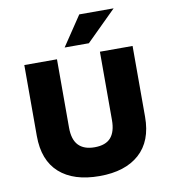

<svg xmlns="http://www.w3.org/2000/svg" viewBox="-100 -1026 1000 1123"><g transform="rotate(-10 400.5 -465.0)"><path d="M401 11Q247 11 163 -64Q79 -139 79 -284V-705H273V-299Q273 -228 305.5 -194Q338 -160 401 -160Q467 -160 497.5 -195Q528 -230 528 -299V-705H722V-284Q722 -140 637.5 -64.5Q553 11 401 11ZM329 -765 447 -941H651L473 -765Z"/></g></svg>

Font: Nunito Sans 6pt Black
Style: Regular
Weight: 900
Version: Version 3.101;gftools[0.9.27]